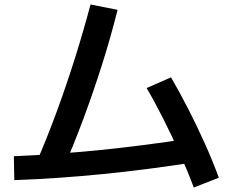

<svg xmlns="http://www.w3.org/2000/svg" viewBox="-20 -787 1040 859"><path d="M143 -60Q191 -171 234.5 -289.5Q278 -408 316 -529Q354 -650 385 -767L506 -743Q477 -626 438 -502.5Q399 -379 353.5 -256.5Q308 -134 257 -18ZM42 -88Q231 -96 430 -116Q629 -136 839 -169L856 -62Q640 -28 438 -8Q236 12 44 19ZM847 52Q819 -23 783.5 -102Q748 -181 710 -256.5Q672 -332 636 -393L745 -441Q782 -378 821 -302Q860 -226 896 -146Q932 -66 959 8Z"/></svg>

Font: M PLUS 2 SemiBold
Style: Regular
Weight: 600
Designer: Coji Morishita
Foundry: UNDERFOREST DESIGN
Version: Version 1.001